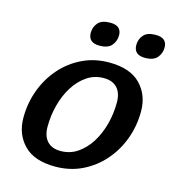

<svg xmlns="http://www.w3.org/2000/svg" viewBox="-107 -796 817 898"><g transform="rotate(15 301.5 -347.5)"><path d="M360.5 -525Q462.5 -525 512.8 -473.2Q563 -421.5 563 -342Q563 -271.5 539.5 -208Q516 -144.5 472.8 -95.2Q429.5 -46 370.8 -17.5Q312 11 241 11Q139.5 11 89.2 -40.8Q39 -92.5 39 -172Q39 -242.5 62.5 -306Q86 -369.5 129 -418.8Q172 -468 231 -496.5Q290 -525 360.5 -525ZM246.5 -66Q292 -66 328.2 -90.5Q364.5 -115 390.2 -156Q416 -197 429.5 -248.2Q443 -299.5 443 -353Q443 -399 420.2 -423.5Q397.5 -448 355.5 -448Q310 -448 273.8 -423.5Q237.5 -399 211.8 -358Q186 -317 172.5 -265.8Q159 -214.5 159 -161Q159 -115 181.8 -90.5Q204.5 -66 246.5 -66ZM295 -589Q240.5 -589 240.5 -637Q240.5 -665 258.2 -685.5Q276 -706 317 -706Q371.5 -706 371.5 -659Q371.5 -631 353.8 -610Q336 -589 295 -589ZM515.5 -589Q461 -589 461 -637Q461 -665 478.8 -685.5Q496.5 -706 537 -706Q592 -706 592 -659Q592 -631 574.2 -610Q556.5 -589 515.5 -589Z"/></g></svg>

Font: Newsreader Caption Medium
Style: Italic
Weight: 500
Italic angle: -17°
Designer: Hugues Gentile
Foundry: Production Type
Version: Version 1.001